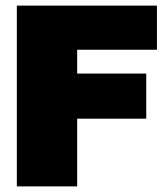

<svg xmlns="http://www.w3.org/2000/svg" viewBox="-20 -664 579 684"><path d="M40 0V-644H539.1V-486.8H254.9V-401.9H501V-241.2H254.9V0Z"/></svg>

Font: Kanit ExtraBold
Style: Regular
Weight: 800
Designer: Katatrad Team
Foundry: CadsonDemak
Version: Version 1.000;PS 001.000;hotconv 1.0.88;makeotf.lib2.5.64775